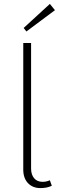

<svg xmlns="http://www.w3.org/2000/svg" viewBox="-20 -959 312 982"><path d="M115 -798 101 -816 235 -939 261 -907ZM187 3Q147 3 123 -22.5Q99 -48 99 -91V-739H139V-97Q139 -66 154.5 -47.5Q170 -29 198 -29Q217 -29 235 -37L245 -9Q221 3 187 3Z"/></svg>

Font: Cantarell Light
Style: Regular
Weight: 300
Designer: Dave Crossland, Nikolaus Waxweiler, Florian Fecher, Jacques Le Bailly, Eben Sorkin, Alexei Vanyashin, Alexios Zavras, Em
Version: Version 0.303